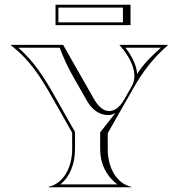

<svg xmlns="http://www.w3.org/2000/svg" viewBox="-20 -789 750 809"><path d="M530 -683V-769H214V-683ZM498 -695H226V-757H498ZM284 -160C284 -82.9 247.1 -15.6 185 -2V0H533V-2C470.9 -15.6 434 -82.9 434 -160V-228L544 -421C584.5 -490.8 626.2 -545.3 687 -598V-600H483C520.1 -558.2 546.3 -511 546.3 -469C546.3 -453.8 542.9 -439.3 535.3 -426L503.3 -369.6C485.4 -338.1 463.1 -321.1 440.3 -321.1C418.4 -321.1 396.2 -336.7 377 -370L246 -600H26V-598C103.4 -538.7 150.3 -466.5 199 -380L284 -230ZM658 -588C618.8 -552.7 585.8 -521.7 558 -477.4C555.4 -514.7 535.6 -552.8 508.5 -588ZM231.7 -588C248.2 -543.6 265 -507.1 288.4 -466L346.6 -364C366.9 -328.5 397.6 -304.1 435.3 -304.1C446.6 -304.1 456.2 -307.1 466.3 -312.6L402 -231.2V-160C402 -100 426.8 -48.7 474.1 -12H233.9C274.9 -43.8 296 -99.6 296 -160V-233.2L209.5 -385.9C165.7 -463.6 121.8 -531.8 57.2 -588Z"/></svg>

Font: Sortefax
Style: Medium
Weight: 500
Designer: gluk
Foundry: gluk
Version: Version 0.261